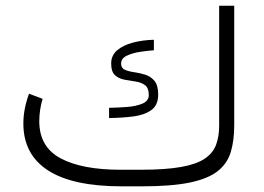

<svg xmlns="http://www.w3.org/2000/svg" viewBox="-20 -658 934 678"><path d="M477.5 -58.6Q564.9 -58.6 619.4 -68.4Q673.8 -78.1 702.9 -97.7Q731.9 -117.2 742.9 -146.5Q753.9 -175.8 753.9 -214.8V-637.7H807.1V-215.8Q807.1 -161.6 794.9 -121.1Q782.7 -80.6 748.8 -53.7Q714.8 -26.9 650.4 -13.4Q585.9 0 481 0H410.2Q236.3 0 149.4 -56.4Q62.5 -112.8 62.5 -221.7Q62.5 -249 67.9 -275.6Q73.2 -302.2 82.5 -327.1L130.4 -309.1Q118.7 -269.5 118.7 -229Q119.1 -138.7 194.6 -98.6Q270 -58.6 405.3 -58.6ZM365.2 -277.3Q396 -277.8 428.5 -280.3Q460.9 -282.7 483.2 -292.2Q505.4 -301.8 505.4 -322.3Q505.4 -347.7 491.9 -357.4Q478.5 -367.2 458.7 -370.1Q439 -373 419.2 -376.7Q399.4 -380.4 386 -392.6Q372.6 -404.8 372.6 -434.1Q372.6 -462.4 393.8 -480.5Q415 -498.5 449.7 -507.6Q484.4 -516.6 523.4 -517.6V-480.5Q502 -479 474.6 -474.9Q447.3 -470.7 427.5 -461.2Q407.7 -451.7 407.7 -433.6Q407.7 -417.5 420.9 -411.6Q434.1 -405.8 453.6 -403.1Q473.1 -400.4 492.7 -394.3Q512.2 -388.2 525.4 -372.6Q538.6 -356.9 538.6 -324.2Q538.6 -286.6 514.4 -269.3Q490.2 -252 450.9 -246.8Q411.6 -241.7 365.2 -241.2Z"/></svg>

Font: Vazir Thin FD-UI
Style: Thin-FD-UI
Weight: 100
Designer: Saber Rastikerdar
Foundry: Saber Rastikerdar
Version: Version 30.1.0